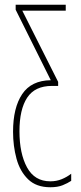

<svg xmlns="http://www.w3.org/2000/svg" viewBox="-20 -547 340 809"><path d="M192 242Q133 242 98.5 208.5Q64 175 49.5 121.5Q35 68 35 8Q35 -93 73.5 -150.5Q112 -208 194 -209L46 -506V-527H257V-502H74L225 -202V-185H199Q127 -185 94.5 -135.5Q62 -86 62 6Q62 100 94 158.5Q126 217 192 217Q218 217 240 208Q262 199 280 185V215Q265 225 244 233.5Q223 242 192 242Z"/></svg>

Font: Noto Sans ExtraCondensed Thin
Style: Regular
Weight: 100
Width: 2
Designer: Monotype Design Team
Foundry: Monotype Imaging Inc.
Version: Version 2.013; ttfautohint (v1.8.4.7-5d5b)